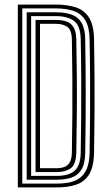

<svg xmlns="http://www.w3.org/2000/svg" viewBox="-20 -820 484 840"><path d="M58 0V-800H224.2Q273.5 -800 310.8 -788.1Q348 -776.2 369.1 -743.8Q390.2 -711.2 391.5 -649Q393 -567.5 393.5 -488.4Q394 -409.2 393.6 -326.6Q393.2 -244 391.5 -151.5Q390.2 -89.8 369.9 -57Q349.5 -24.2 313.2 -12.1Q277 0 228.5 0ZM77.5 -16.8H228.5Q259.2 -16.8 285.1 -22.2Q311 -27.8 330.2 -42.2Q349.5 -56.8 360.4 -83.4Q371.2 -110 372 -152Q373.5 -227.5 374 -309Q374.5 -390.5 374.1 -476Q373.8 -561.5 372 -648.5Q371 -702.2 353.1 -731.4Q335.2 -760.5 302.6 -771.9Q270 -783.2 224.2 -783.2H77.5ZM96.8 -33.8V-766.2H224.2Q264.8 -766.2 293 -756.2Q321.2 -746.2 336.6 -720.8Q352 -695.2 352.8 -648.5Q353.8 -585.8 354.4 -525.5Q355 -465.2 355 -405Q355 -344.8 354.5 -282.1Q354 -219.5 352.8 -152Q352 -103.2 336 -77.6Q320 -52 292.4 -42.9Q264.8 -33.8 228.5 -33.8ZM116.2 -50.5H228.5Q280.2 -50.5 306.2 -72.8Q332.2 -95 333.2 -152.5Q334.8 -234.5 335.2 -315.6Q335.8 -396.8 335.4 -479.4Q335 -562 333.2 -648Q332 -708.8 303 -729.1Q274 -749.5 224.2 -749.5H116.2ZM135.5 -67.2V-732.8H224.2Q249.2 -732.8 269.1 -726.6Q289 -720.5 301 -702.2Q313 -684 313.8 -647.5Q315.5 -562.2 316.1 -484.1Q316.8 -406 316.1 -325.8Q315.5 -245.5 313.8 -153Q312.5 -100 289.2 -83.6Q266 -67.2 228.5 -67.2ZM155 -84.2H228.5Q246.2 -84.2 261 -89.2Q275.8 -94.2 284.9 -109.4Q294 -124.5 294.5 -154.2Q296 -231.8 296.5 -315.1Q297 -398.5 296.5 -482.6Q296 -566.8 294.5 -646Q293.8 -689 274.5 -702.4Q255.2 -715.8 224.2 -715.8H155Z"/></svg>

Font: Big Shoulders Inline Text Thin SemiBold
Style: Regular
Weight: 600
Version: Version 2.002